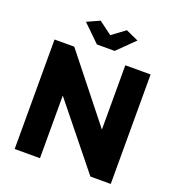

<svg xmlns="http://www.w3.org/2000/svg" viewBox="-159 -1042 1077 1170"><g transform="rotate(20 379.5 -457.0)"><path d="M293 -914 378 -851 463 -914 545 -877 436 -770H321L211 -877ZM232 -406V0H68V-710H196L527 -293V-710H691V0H559Z"/></g></svg>

Font: Boldmen
Style: Bold
Weight: 700
Designer: Matt McInerney, Pablo Impallari, Rodrigo Fuenzalida
Foundry: LIVING CONCEPT
Version: Version 1.000